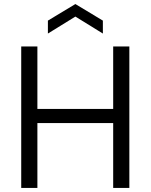

<svg xmlns="http://www.w3.org/2000/svg" viewBox="-20 -930 745 950"><path d="M85 -700H165V-391H540V-700H620V0H540V-321H165V0H85ZM489 -764 353 -848 217 -764V-828L353 -910L489 -828Z"/></svg>

Font: Albert Sans
Style: Regular
Weight: 400
Designer: Andreas Rasmussen
Foundry: a.Foundry
Version: Version 1.025